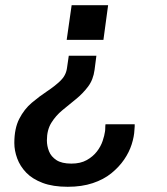

<svg xmlns="http://www.w3.org/2000/svg" viewBox="-20 -531 640 737"><path d="M350 -317 343 -263Q338 -225 318 -198.5Q298 -172 271.5 -150.5Q245 -129 219.5 -108Q194 -87 177 -59.5Q160 -32 160 8Q160 29 168 49.5Q176 70 196.5 83.5Q217 97 254 97Q289 97 313 83.5Q337 70 352 50.5Q367 31 374 10Q381 -11 383 -26Q384 -31 384 -39.5Q384 -48 385 -54H497Q497 -51 497 -45.5Q497 -40 496 -32Q495 -7 485.5 23Q476 53 456.5 81.5Q437 110 407.5 134Q378 158 336 172Q294 186 240 186Q183 186 143.5 171Q104 156 80.5 131.5Q57 107 46 77Q35 47 35 18Q35 -38 54 -75Q73 -112 102 -136.5Q131 -161 160.5 -180.5Q190 -200 211.5 -220.5Q233 -241 237 -269L244 -317ZM395 -511 377 -378H236L255 -511Z"/></svg>

Font: Chivo Mono Medium
Style: Italic
Weight: 500
Italic angle: -8.05°
Monospace: yes
Designer: Hector Gatti
Foundry: Omnibus-Type
Version: Version 1.008